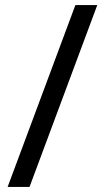

<svg xmlns="http://www.w3.org/2000/svg" viewBox="-20 -734 412 754"><path d="M362 -714H276L10 0H96Z"/></svg>

Font: Noto Sans Kayah Li
Style: Regular
Weight: 400
Designer: Monotype Design Team, Sérgio Martins
Foundry: Monotype Imaging Inc.
Version: Version 2.002